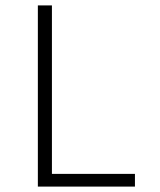

<svg xmlns="http://www.w3.org/2000/svg" viewBox="-20 -690 590 710"><path d="M120 0V-670H172V-47H479V0Z"/></svg>

Font: Lode Dark
Style: Regular
Weight: 400
Monospace: yes
Designer: Belleve Invis
Foundry: Belleve Invis
Version: Version 29.2.0; ttfautohint (v1.8.3)